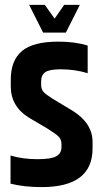

<svg xmlns="http://www.w3.org/2000/svg" viewBox="-20 -759 420 784"><path d="M156 -626 99 -739H163L203 -683L242 -739H306L249 -626ZM193 -357 276 -307Q358 -256 358 -179V-153Q358 5 150 5Q79 5 23 -9V-124Q72 -109 133 -109Q189 -109 210 -121Q231 -133 231 -158V-170Q231 -189 220 -200.5Q209 -212 172 -235L99 -278Q24 -324 24 -406V-434Q24 -512 69.5 -550.5Q115 -589 219 -589Q286 -589 338 -573V-460Q287 -476 228 -476Q181 -476 164.5 -464Q148 -452 148 -427V-413Q148 -395 157 -384.5Q166 -374 193 -357Z"/></svg>

Font: Khand ExtraBold
Style: Regular
Weight: 800
Designer: Sanchit Sawaria and Jyotish Sonowal (Devanagari), Satya Rajpurohit (Latin)
Foundry: Indian Type Foundry
Version: Version 2.000;PS 1.0;hotconv 1.0.79;makeotf.lib2.5.61930